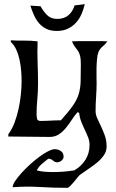

<svg xmlns="http://www.w3.org/2000/svg" viewBox="-20 -901 557 924"><path d="M32 -707Q64 -705 96.5 -705.5Q129 -706 161 -702Q159 -650 161 -599Q163 -548 163 -496Q163 -458 159.5 -423Q156 -388 156 -350Q156 -339 158.5 -329Q161 -319 175 -319Q200 -319 224 -320.5Q248 -322 273 -322Q310 -363 330 -391.5Q350 -420 358.5 -447.5Q367 -475 368 -508.5Q369 -542 369 -592Q369 -619 365.5 -632Q362 -645 356.5 -654Q351 -663 343 -672.5Q335 -682 326 -702L359 -703H473L497 -702Q487 -688 474 -677.5Q461 -667 454 -651Q449 -639 447 -618Q445 -597 444.5 -574Q444 -551 444.5 -529.5Q445 -508 445 -494V-505Q445 -470 442.5 -436Q440 -402 440 -367Q440 -349 448.5 -330.5Q457 -312 466.5 -292Q476 -272 484.5 -248.5Q493 -225 493 -196Q493 -172 479 -152.5Q465 -133 444.5 -116.5Q424 -100 402 -85.5Q380 -71 364 -59Q359 -55 351 -44.5Q343 -34 334 -23.5Q325 -13 317 -5Q309 3 304 3Q238 3 172.5 -1Q107 -5 41 0Q41 -12 53 -30Q65 -48 83.5 -68.5Q102 -89 124.5 -109.5Q147 -130 169.5 -146.5Q192 -163 211.5 -173Q231 -183 243 -183Q260 -183 273 -174Q286 -165 286 -147Q286 -136 276 -128Q266 -120 255 -120Q244 -120 235 -128.5Q226 -137 212 -137Q197 -125 181.5 -112Q166 -99 157 -81Q176 -76 195.5 -74.5Q215 -73 235 -73Q261 -73 286 -75Q311 -77 337 -81Q372 -101 391.5 -132.5Q411 -164 411 -204Q411 -222 404 -240Q397 -258 388 -276.5Q379 -295 371 -315.5Q363 -336 361 -358L353 -361Q338 -344 324.5 -323Q311 -302 296 -284Q281 -266 262.5 -254Q244 -242 219 -242Q169 -242 119.5 -243Q70 -244 20 -244V-255Q38 -279 50 -311Q62 -343 69.5 -377.5Q77 -412 80.5 -447Q84 -482 84 -511Q84 -531 82 -558Q80 -585 74.5 -611.5Q69 -638 58.5 -661.5Q48 -685 32 -699ZM388 -881Q382 -855 371.5 -831.5Q361 -808 344.5 -790.5Q328 -773 305.5 -762.5Q283 -752 254 -752Q224 -752 203.5 -762Q183 -772 168.5 -788.5Q154 -805 144 -827Q134 -849 126 -874L175 -871Q189 -846 207 -828Q225 -810 256 -810Q288 -810 309 -827.5Q330 -845 339 -875Z"/></svg>

Font: Germanica
Style: Regular
Weight: 400
Designer: Peter Wiegel
Foundry: Peter Wiegel